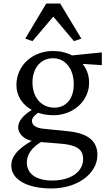

<svg xmlns="http://www.w3.org/2000/svg" viewBox="-20 -800 618 1088"><path d="M272 268C417 268 532 185 532 78C532 -4 474 -45 368 -56L222 -71C183 -75 161 -92 161 -115C161 -129 171 -143 196 -161C222 -152 251 -147 283 -147C395 -147 485 -228 485 -331C485 -372 472 -409 448 -438L557 -431V-503L388 -486C358 -502 321 -511 281 -511C163 -511 73 -428 73 -318C73 -258 106 -207 160 -177C111 -147 83 -113 83 -78C83 -42 117 -10 160 -2C77 46 44 88 44 139C44 217 133 268 272 268ZM123 -581 164 -567 282 -706 399 -567 441 -581 321 -780H242ZM132 121C132 76 160 36 212 5L323 14C414 21 451 46 451 101C451 174 380 223 276 223C187 223 132 186 132 121ZM164 -333C164 -414 211 -470 280 -470C350 -470 398 -411 398 -322C398 -242 356 -190 288 -190C214 -190 164 -248 164 -333Z"/></svg>

Font: TPK Tissa Web Quiz
Style: Regular
Weight: 400
Designer: Jacques Le Bailly, Suppakit Chalermlarp | Katatrad Co.,Ltd.
Foundry: Jacques Le Bailly, Cadson Demak Co.,Ltd.
Version: Version 5.000;Glyphs 3.1.2 (3151)